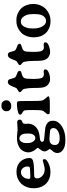

<svg xmlns="http://www.w3.org/2000/svg" viewBox="889 -1630 968 2787"><g transform="rotate(-90 1373.5 -237.0)"><path d="M272 -416.5H257.8Q227.1 -416.5 199 -384.5Q170.9 -352.5 170.9 -308.1V-300.3Q170.9 -282.2 190.9 -282.2L195.8 -281.2H230.5L232.9 -281.7L314.5 -286.6Q321.8 -288.1 324.2 -288.1Q349.1 -288.1 349.1 -314V-330.1Q349.1 -362.8 325.7 -389.6Q302.2 -416.5 272 -416.5ZM176.8 -184.1Q176.8 -135.3 222.7 -99.6Q256.8 -72.8 309.6 -72.8Q333.5 -72.8 380.6 -86.4Q427.7 -100.1 435.1 -100.1Q457 -100.1 457 -76.2Q457 -47.9 398.7 -18.8Q340.3 10.3 277.8 10.3H256.3Q255.4 10.3 253.9 10.3Q214.4 10.3 173.3 -5.9Q92.3 -37.1 58.1 -115.2Q34.7 -168.9 34.7 -217.3V-239.7Q34.7 -289.1 51.8 -335Q84 -421.4 165.5 -459.5Q214.4 -481.9 268.1 -481.9H279.3Q358.9 -481.9 413.6 -432.6Q442.4 -406.2 457.8 -369.1Q473.1 -332 473.1 -293.7Q473.1 -255.4 435.5 -243.2Q382.8 -226.1 240.2 -226.1Q202.1 -226.1 189.5 -216.6Q176.8 -207 176.8 -184.1Z M827.6 -333.5 826.7 -350.1Q826.7 -387.7 806.4 -413.8Q786.1 -439.9 758.8 -439.9H752.9Q728 -439.9 709 -411.4Q689.9 -382.8 689.9 -343.8V-318.8Q689.9 -272 712.2 -240.2Q734.4 -208.5 760.7 -208.5H764.2Q789.1 -208.5 807.9 -232.7Q826.7 -256.8 826.7 -288.6L827.1 -291.5L827.6 -294.9L828.1 -305.2V-330.1ZM854.5 4.4Q831.1 0.5 813.5 0.5L809.6 0L806.2 -0.5L784.2 -2Q780.3 -2.4 777.3 -2.4L761.2 -3.9H750.5L747.1 -3.4L736.8 -2.9L723.6 -1.5Q700.2 -1.5 681.2 19.3Q662.1 40 662.1 68.8V79.1Q662.1 110.4 686.3 127.2Q710.4 144 747.6 144H769Q831.5 144 878.4 109.9Q907.7 88.4 907.7 49.3L907.2 45.9Q907.2 30.8 894 17.6Q880.9 4.4 854.5 4.4ZM1010.3 -403.8Q977.1 -389.2 975.1 -385.3Q969.2 -374 969.2 -349.1L969.7 -336.4Q971.2 -316.4 971.2 -307.1Q971.2 -275.4 955.1 -245.1Q911.1 -161.1 793 -147Q740.7 -140.6 738.8 -140.1Q708 -129.9 708 -109.4Q708 -91.3 727.5 -84.7Q747.1 -78.1 835.7 -72.3Q924.3 -66.4 955.3 -49.8Q986.3 -33.2 1000.2 -11.5Q1014.2 10.3 1014.2 49.3Q1014.2 88.4 991.7 120.6Q945.8 186.5 847.2 213.9Q798.3 227.5 745.6 227.5H730.5Q640.6 227.5 593 194.1Q545.4 160.6 545.4 112.3Q545.4 80.1 566.4 50.8Q570.3 45.4 587.2 26.9Q604 8.3 604 -1.5Q604 -2.4 586.4 -27.1Q568.8 -51.8 568.8 -76.7Q568.8 -101.6 595.2 -135.7Q621.6 -169.9 621.6 -174.3Q621.6 -178.7 595.7 -207Q570.3 -236.3 558.6 -278.3Q554.7 -292.5 554.7 -307.6Q554.7 -309.1 554.7 -311Q554.7 -338.9 565.9 -367.2Q584.5 -414.1 626 -439.5Q683.1 -475.1 758.8 -475.1H773.4Q777.3 -475.1 831.1 -471.2L857.4 -468.3Q879.4 -465.8 882.8 -465.8L988.8 -471.7Q1011.7 -471.7 1020.8 -462.2Q1029.8 -452.6 1029.8 -432.6Q1029.8 -412.6 1010.3 -403.8Z M1152.3 -633.3Q1152.3 -661.6 1174.6 -681.2Q1196.8 -700.7 1222.7 -700.7H1238.3Q1245.6 -699.2 1250.5 -699.2Q1273.9 -699.2 1292 -678.2Q1310.1 -657.2 1310.1 -638.2V-625.5Q1309.1 -620.6 1309.1 -618.2Q1309.1 -597.7 1286.1 -578.1Q1263.2 -558.6 1235.4 -558.6H1220.2Q1192.9 -558.6 1173.1 -575.9Q1153.3 -593.3 1153.3 -615.7L1152.3 -620.6ZM1245.1 2H1198.7Q1133.8 2 1120.8 -1.7Q1107.9 -5.4 1107.9 -22.7Q1107.9 -40 1132.3 -64.5Q1156.7 -88.9 1163.1 -113.5Q1169.4 -138.2 1169.4 -241.9Q1169.4 -345.7 1164.1 -364.3Q1158.7 -382.8 1130.6 -396.2Q1102.5 -409.7 1102.5 -428.5Q1102.5 -447.3 1128.4 -456.1Q1187 -475.6 1257.8 -475.6H1265.1Q1293.5 -475.6 1297.9 -451.7Q1300.3 -438 1300.3 -287.8Q1300.3 -137.7 1306.9 -112.1Q1313.5 -86.4 1340.8 -57.6Q1368.2 -28.8 1368.2 -21.5V-15.6Q1368.2 2 1245.1 2Z M1614.3 -586.9Q1619.1 -577.6 1627.2 -543Q1635.3 -508.3 1646.5 -498.5Q1657.7 -488.8 1689.5 -476.8Q1721.2 -464.8 1722.2 -464.4Q1738.8 -451.2 1738.8 -433.1Q1738.8 -417.5 1692.6 -405.3Q1646.5 -393.1 1633.5 -368.2Q1620.6 -343.3 1620.6 -243.7Q1620.6 -144 1636 -114.3Q1651.4 -84.5 1686.5 -84.5L1704.1 -85.9Q1715.8 -86.9 1729.5 -86.9Q1759.3 -86.9 1759.3 -64.5Q1759.3 -35.6 1723.1 -18.6Q1671.4 5.9 1613.8 5.9Q1586.9 5.9 1560.1 -8.8Q1533.2 -23.4 1519 -44.4Q1491.2 -85.4 1491.2 -161.6L1490.7 -171.9Q1490.2 -182.6 1490.2 -195.8V-224.6Q1490.2 -309.1 1476.6 -368.7Q1471.7 -390.6 1450.2 -405.3Q1428.7 -419.9 1428.7 -433.8Q1428.7 -447.8 1454.6 -461.4Q1480.5 -475.1 1486.8 -483.4Q1493.2 -491.7 1507.1 -529.3Q1521 -566.9 1536.6 -587.2Q1552.2 -607.4 1577.6 -607.4Q1603 -607.4 1614.3 -586.9Z M2006.8 -586.9Q2011.7 -577.6 2019.8 -543Q2027.8 -508.3 2039.1 -498.5Q2050.3 -488.8 2082 -476.8Q2113.8 -464.8 2114.7 -464.4Q2131.3 -451.2 2131.3 -433.1Q2131.3 -417.5 2085.2 -405.3Q2039.1 -393.1 2026.1 -368.2Q2013.2 -343.3 2013.2 -243.7Q2013.2 -144 2028.6 -114.3Q2043.9 -84.5 2079.1 -84.5L2096.7 -85.9Q2108.4 -86.9 2122.1 -86.9Q2151.9 -86.9 2151.9 -64.5Q2151.9 -35.6 2115.7 -18.6Q2064 5.9 2006.3 5.9Q1979.5 5.9 1952.6 -8.8Q1925.8 -23.4 1911.6 -44.4Q1883.8 -85.4 1883.8 -161.6L1883.3 -171.9Q1882.8 -182.6 1882.8 -195.8V-224.6Q1882.8 -309.1 1869.1 -368.7Q1864.3 -390.6 1842.8 -405.3Q1821.3 -419.9 1821.3 -433.8Q1821.3 -447.8 1847.2 -461.4Q1873 -475.1 1879.4 -483.4Q1885.7 -491.7 1899.7 -529.3Q1913.6 -566.9 1929.2 -587.2Q1944.8 -607.4 1970.2 -607.4Q1995.6 -607.4 2006.8 -586.9Z M2458 -418.5H2448.7Q2406.7 -418.5 2380.1 -371.1Q2353.5 -323.7 2353.5 -257.8V-230.5Q2353.5 -156.2 2384.3 -105Q2415 -53.7 2458 -53.7H2467.3Q2504.9 -53.7 2533 -92Q2561 -130.4 2561 -194.3L2562 -204.6L2562.5 -225.1V-230.5L2562 -235.8V-246.1Q2561 -256.8 2561 -261.7Q2561 -326.7 2530.3 -372.6Q2499.5 -418.5 2458 -418.5ZM2458.5 -483.4H2482.9Q2526.4 -483.4 2572.3 -462.9Q2659.7 -423.8 2692.4 -335.9Q2709 -290.5 2709 -243.2V-234.4Q2709 -183.6 2688.5 -134.8Q2668 -85.9 2633.3 -53.7Q2561 11.7 2467.3 11.7Q2460 11.7 2452.6 11.2Q2405.8 11.2 2360.6 -7.6Q2315.4 -26.4 2286.6 -57.6Q2224.6 -126 2224.6 -229V-237.3L2225.1 -245.6Q2225.6 -291 2242.2 -335.4Q2274.4 -420.4 2360.4 -460.9Q2408.7 -483.4 2458.5 -483.4Z"/></g></svg>

Font: Averia Serif Libre
Style: Bold
Weight: 700
Version: Version 1.002